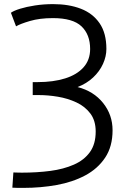

<svg xmlns="http://www.w3.org/2000/svg" viewBox="-20 -728 600 933"><path d="M95 185Q85 185 66.5 185Q48 185 40 184L45 110Q50 110 61 110.5Q72 111 86 111Q160 111 224.5 102.5Q289 94 339 72Q389 50 417 11Q445 -28 445 -89Q445 -142 419 -176.5Q393 -211 351 -230.5Q309 -250 261 -258Q213 -266 169 -266H139V-329H163Q239 -329 296.5 -347Q354 -365 386 -401Q418 -437 418 -490Q418 -560 376 -600Q334 -640 237 -640Q173 -640 125.5 -626Q78 -612 58 -600L33 -666Q47 -676 77.5 -685.5Q108 -695 150 -701.5Q192 -708 238 -708Q315 -708 373 -685.5Q431 -663 464 -615Q497 -567 497 -490Q497 -454 480.5 -417.5Q464 -381 432.5 -351.5Q401 -322 357 -305Q435 -285 481 -227.5Q527 -170 527 -95Q527 -16 491 38Q455 92 394 124.5Q333 157 255.5 171Q178 185 95 185Z"/></svg>

Font: Ubuntu Sans Mono
Style: Regular
Weight: 400
Monospace: yes
Designer: Dalton Maag Ltd
Foundry: Dalton Maag Ltd
Version: Version 1.006